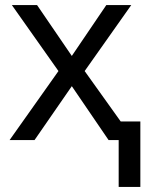

<svg xmlns="http://www.w3.org/2000/svg" viewBox="-20 -556 592 762"><path d="M451 186V0H411L265 -214L117 0H18L212 -274L27 -536H127L265 -334L402 -536H501L316 -274L459 -74H537V186Z"/></svg>

Font: Noto IKEA Simplified Chinese
Style: Regular
Weight: 400
Designer: Monotype Design Team
Foundry: Monotype Imaging Inc.
Version: Version 1.100